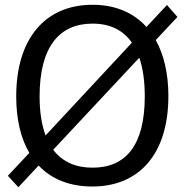

<svg xmlns="http://www.w3.org/2000/svg" viewBox="-20 -772 776 805"><path d="M680 -751 594 -659C539 -720 462 -752 368 -752C171 -752 48 -612 48 -368C48 -272 67 -192 103 -131L13 -35L57 13L142 -78C197 -20 273 10 367 10C564 10 686 -127 686 -369C686 -464 667 -543 633 -604L724 -701ZM146 -368C146 -576 229 -673 368 -673C439 -673 496 -647 533 -593L171 -204C155 -248 146 -302 146 -368ZM368 -69C298 -69 242 -93 203 -144L564 -530C579 -487 587 -433 587 -368C587 -162 507 -69 368 -69Z"/></svg>

Font: Cheyenne Sans
Style: Regular
Weight: 400
Designer: The Public Sans project authors (U.S. Web Design System), Libre Franklin designed by Pablo Impallari and Rodrigo Fuenzal
Foundry: The Cheyenne Sans Project Authors
Version: Version 2.007